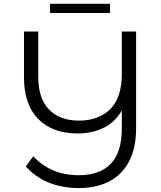

<svg xmlns="http://www.w3.org/2000/svg" viewBox="-20 -862 828 987"><path d="M385.8 104.7Q297.2 104.7 227.9 75.3Q158.6 46 112.8 -6.2L151 -58.7Q196.1 -10.1 254.5 14.3Q312.9 38.7 386.2 38.7Q492.7 38.7 549.5 -20.4Q606.3 -79.5 606.3 -200.8V-350.4L628.1 -342.7Q597.6 -256.5 532.7 -216.2Q467.9 -175.9 378.5 -175.9Q250 -175.9 176.7 -250.2Q103.3 -324.4 103.3 -464.8V-700H176.6V-467.5Q176.6 -355.1 232.4 -298.5Q288.3 -241.9 385.8 -241.9Q487.2 -241.9 546.8 -301.2Q606.3 -360.5 606.3 -484.1V-700H679.6V-203.2Q679.6 -101.4 643.9 -33Q608.3 35.3 542.4 70Q476.6 104.7 385.8 104.7ZM237.3 -795.2V-842.4H545.6V-795.2Z"/></svg>

Font: Montserrat Alternates Thin
Style: Regular
Weight: 100
Designer: Julieta Ulanovsky
Foundry: Julieta Ulanovsky
Version: Version 9.000